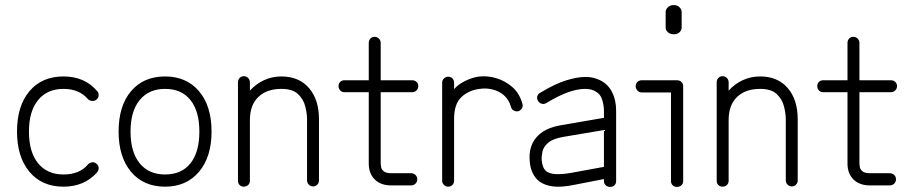

<svg xmlns="http://www.w3.org/2000/svg" viewBox="-20 -722 3589 756"><path d="M230 13Q145 13 96 -45.5Q47 -104 47 -204Q47 -305 96 -363Q145 -421 230 -421Q313 -421 362 -364Q369 -357 368.5 -347Q368 -337 360 -330Q353 -324 343 -324.5Q333 -325 326 -332Q292 -372 230 -372Q166 -372 130 -328Q94 -284 94 -204Q94 -123 130 -79Q166 -35 230 -35Q293 -35 326 -74Q333 -82 343 -83Q353 -84 360 -77Q368 -71 368.5 -61Q369 -51 362 -43Q312 13 230 13Z M630 13Q545 13 496 -45.5Q447 -104 447 -204Q447 -305 496 -363Q545 -421 630 -421Q714 -421 763.5 -363Q813 -305 813 -204Q813 -104 763.5 -45.5Q714 13 630 13ZM630 -35Q695 -35 730 -79Q765 -123 765 -204Q765 -284 730 -328Q695 -372 630 -372Q566 -372 530 -328Q494 -284 494 -204Q494 -123 530 -79Q566 -35 630 -35Z M940 13Q930 13 923.5 6.5Q917 0 917 -10V-398Q917 -408 923.5 -415Q930 -422 940 -422Q950 -422 957 -415Q964 -408 964 -398V-365Q987 -391 1019 -406Q1051 -421 1088 -421Q1157 -421 1196.5 -375.5Q1236 -330 1236 -252V-12Q1236 -2 1229.5 5Q1223 12 1213 12Q1203 12 1196 5Q1189 -2 1189 -12V-252Q1189 -275 1182 -303Q1175 -331 1153.5 -351.5Q1132 -372 1088 -372Q1030 -372 997 -340Q964 -308 964 -249V-10Q964 0 957 6.5Q950 13 940 13Z M1520 8Q1479 8 1455.5 -15.5Q1432 -39 1432 -78V-359H1336Q1326 -359 1319.5 -366Q1313 -373 1313 -383Q1313 -393 1319.5 -399.5Q1326 -406 1336 -406H1432V-553Q1432 -563 1438.5 -570Q1445 -577 1455 -577Q1465 -577 1472 -570Q1479 -563 1479 -553V-406H1603Q1613 -406 1620 -399.5Q1627 -393 1627 -383Q1627 -373 1620 -366Q1613 -359 1603 -359H1479V-78Q1479 -74 1480.5 -64.5Q1482 -55 1491 -47.5Q1500 -40 1520 -40H1598Q1609 -40 1616 -33Q1623 -26 1623 -16Q1623 -6 1616 1Q1609 8 1598 8Z M1745 13Q1735 13 1728 6Q1721 -1 1721 -10V-396Q1721 -406 1728 -413Q1735 -420 1745 -420Q1755 -420 1761.5 -413Q1768 -406 1768 -396V-371Q1783 -389 1810 -402.5Q1837 -416 1862 -420Q1897 -425 1933 -414.5Q1969 -404 1997.5 -379Q2026 -354 2037 -313Q2040 -304 2035 -295.5Q2030 -287 2021 -284Q2011 -282 2002.5 -287Q1994 -292 1992 -301Q1984 -330 1964 -347Q1944 -364 1918.5 -370Q1893 -376 1869 -372Q1826 -367 1797 -340Q1768 -313 1768 -254V-10Q1768 -1 1761.5 6Q1755 13 1745 13Z M2382 14Q2372 14 2365 7.5Q2358 1 2358 -9V-17L2235 7Q2189 16 2157 12Q2125 8 2103 -8Q2087 -21 2077.5 -40.5Q2068 -60 2066 -85Q2060 -143 2091.5 -180.5Q2123 -218 2189 -229L2358 -258V-286Q2358 -306 2351.5 -328.5Q2345 -351 2325 -362Q2309 -372 2284 -372Q2222 -372 2131 -316Q2122 -311 2113 -313.5Q2104 -316 2099 -324Q2093 -333 2095.5 -342.5Q2098 -352 2106 -356Q2165 -392 2209 -405.5Q2253 -419 2284 -419Q2305 -419 2320.5 -414.5Q2336 -410 2347 -404Q2376 -388 2391 -357.5Q2406 -327 2406 -286V-9Q2406 1 2399.5 7.5Q2393 14 2382 14ZM2227 -41 2358 -65V-210L2198 -183Q2157 -176 2138.5 -160Q2120 -144 2116 -125.5Q2112 -107 2113 -90Q2116 -59 2132 -47Q2156 -29 2227 -41Z M2645 14Q2635 14 2628.5 7.5Q2622 1 2622 -9V-358H2507Q2497 -358 2490 -365.5Q2483 -373 2483 -383Q2483 -393 2490 -399.5Q2497 -406 2507 -406H2645Q2656 -406 2663 -399.5Q2670 -393 2670 -383V-9Q2670 1 2663 7.5Q2656 14 2645 14ZM2633 -587Q2619 -587 2610 -595Q2601 -603 2601 -613V-675Q2601 -685 2610 -693.5Q2619 -702 2633 -702Q2647 -702 2655.5 -693.5Q2664 -685 2664 -675V-613Q2664 -603 2655.5 -595Q2647 -587 2633 -587Z M2825 13Q2815 13 2808.5 6.5Q2802 0 2802 -10V-398Q2802 -408 2808.5 -415Q2815 -422 2825 -422Q2835 -422 2842 -415Q2849 -408 2849 -398V-365Q2872 -391 2904 -406Q2936 -421 2973 -421Q3042 -421 3081.5 -375.5Q3121 -330 3121 -252V-12Q3121 -2 3114.5 5Q3108 12 3098 12Q3088 12 3081 5Q3074 -2 3074 -12V-252Q3074 -275 3067 -303Q3060 -331 3038.5 -351.5Q3017 -372 2973 -372Q2915 -372 2882 -340Q2849 -308 2849 -249V-10Q2849 0 2842 6.5Q2835 13 2825 13Z M3405 8Q3364 8 3340.5 -15.5Q3317 -39 3317 -78V-359H3221Q3211 -359 3204.5 -366Q3198 -373 3198 -383Q3198 -393 3204.5 -399.5Q3211 -406 3221 -406H3317V-553Q3317 -563 3323.5 -570Q3330 -577 3340 -577Q3350 -577 3357 -570Q3364 -563 3364 -553V-406H3488Q3498 -406 3505 -399.5Q3512 -393 3512 -383Q3512 -373 3505 -366Q3498 -359 3488 -359H3364V-78Q3364 -74 3365.5 -64.5Q3367 -55 3376 -47.5Q3385 -40 3405 -40H3483Q3494 -40 3501 -33Q3508 -26 3508 -16Q3508 -6 3501 1Q3494 8 3483 8Z"/></svg>

Font: Kurewa Gothic CJK TC Regular
Style: Regular
Weight: 400
Designer: Max Yao
Foundry: Max-Everyday
Version: Version 1.071; ttfautohint (v1.8.3)